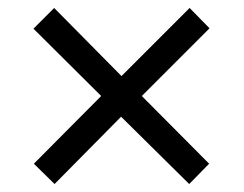

<svg xmlns="http://www.w3.org/2000/svg" viewBox="-20 -594 612 482"><path d="M456 -574 506 -523 336 -353 505 -183 455 -132 284 -301 117 -132 65 -183 234 -353 64 -522 116 -574 285 -403Z"/></svg>

Font: Noto Sans Thai
Style: Regular
Weight: 400
Designer: Monotype Design Team
Foundry: Monotype Imaging Inc.
Version: Version 2.001